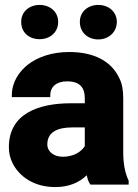

<svg xmlns="http://www.w3.org/2000/svg" viewBox="-20 -749 559 779"><path d="M16 -152C16 -128 21 -107 31 -87C59 -31 120 10 204 10C261 10 302 -9 332 -38C335 -23 339 -10 347 0H502V-17L501 -18C487 -49 480 -85 480 -132V-350C480 -381 476 -409 464 -432C432 -501 361 -538 261 -538C191 -538 133 -518 92 -486C59 -459 28 -418 28 -362V-355H184V-362C184 -399 211 -419 253 -419C302 -419 324 -395 324 -351V-330H268C133 -330 16 -286 16 -152ZM66 -660C66 -616 99 -590 141 -590C182 -590 216 -617 216 -660C216 -702 182 -729 141 -729C100 -729 66 -703 66 -660ZM172 -163C172 -213 213 -232 273 -232H324V-156C309 -132 277 -113 235 -113C199 -113 172 -133 172 -163ZM304 -660C304 -617 337 -589 379 -589C420 -589 454 -618 454 -660C454 -702 420 -729 379 -729C338 -729 304 -703 304 -660Z"/></svg>

Font: Asimov Pro
Style: Blk
Weight: 900
Designer: Google
Version: Version 2.000980; 2014